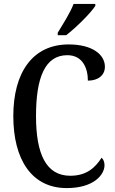

<svg xmlns="http://www.w3.org/2000/svg" viewBox="-20 -951 588 981"><path d="M275 -784V-771H318C370 -811 445 -886 467 -921V-931H356C339 -886 303 -830 275 -784ZM321 10C460 10 514 -59 514 -107C514 -123 508 -138 499 -145C468 -97 425 -53 339 -53C215 -53 164 -165 164 -358C164 -553 209 -669 324 -669C402 -669 429 -603 429 -539C482 -539 516 -567 516 -610C516 -672 452 -724 331 -724C144 -724 48 -577 48 -358C48 -137 141 10 321 10Z"/></svg>

Font: Noto Serif Sinhala Condensed Medium
Style: Regular
Weight: 500
Width: 3
Designer: Jelle Bosma - Monotype Design Team
Foundry: Monotype Imaging Inc.
Version: Version 2.007